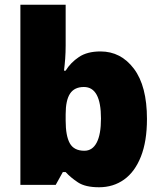

<svg xmlns="http://www.w3.org/2000/svg" viewBox="-20 -780 683 810"><path d="M398 10Q340 10 309 -10.5Q278 -31 257 -54H245L215 0H66V-760H257V-588Q257 -559 255 -532Q253 -505 250 -482H257Q278 -516 313 -539.5Q348 -563 404 -563Q490 -563 545 -490Q600 -417 600 -278Q600 -184 574.5 -119.5Q549 -55 503.5 -22.5Q458 10 398 10ZM336 -144Q370 -144 388 -178.5Q406 -213 406 -280Q406 -413 334 -413Q294 -413 275.5 -385Q257 -357 257 -298V-271Q257 -207 274.5 -175.5Q292 -144 336 -144Z"/></svg>

Font: Noto Sans Symbols Black
Style: Regular
Weight: 900
Version: Version 2.002